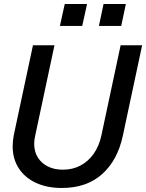

<svg xmlns="http://www.w3.org/2000/svg" viewBox="-20 -923 727 955"><path d="M43 -195Q43 -223 49 -253L144 -698H251L155 -248Q150 -225 150 -208Q150 -169 168 -140Q186 -111 218 -95Q250 -79 293 -79Q342 -79 381 -100Q420 -121 446.5 -159Q473 -197 484 -248L580 -698H687L591 -248Q565 -126 488 -57Q411 12 287 12Q215 12 160 -13Q105 -38 74 -85Q43 -132 43 -195ZM495 -903H606L583 -794H472ZM302 -903H413L389 -794H278Z"/></svg>

Font: Azeret Mono
Style: Italic
Weight: 400
Italic angle: -12°
Designer: Martin Vácha
Foundry: Displaay
Version: Version 1.000; Glyphs 3.0.3, build 3074